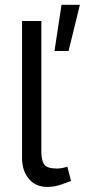

<svg xmlns="http://www.w3.org/2000/svg" viewBox="-20 -752 346 784"><path d="M260 -543.8H202.5L231.2 -732.5H306.2ZM255 -71.2 270 -12.5Q260 -10 232.5 0.6Q205 11.2 172.5 11.2Q126.2 11.2 98.8 -20.6Q71.2 -52.5 70 -103.8V-666.2H148.8V-132.5Q148.8 -98.8 160 -81.2Q171.2 -63.8 212.5 -63.8Q231.2 -63.8 255 -71.2Z"/></svg>

Font: Cambay
Style: Regular
Weight: 400
Designer: Pooja Saxena
Foundry: Pooja Saxena
Version: Version 1.181;PS 001.181;hotconv 1.0.70;makeotf.lib2.5.58329